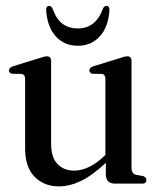

<svg xmlns="http://www.w3.org/2000/svg" viewBox="-20 -636 538 665"><path d="M67 -122V-362.5Q67 -378 54.5 -380L21.5 -380.5Q11 -383.5 11 -392.5Q11 -401.5 25 -406.5L117.5 -435Q134.5 -441 142.5 -441Q157 -441 157 -424.5V-138.5Q157 -91 179 -68Q201 -45 236.5 -45Q260 -45 285.8 -56.5Q311.5 -68 339 -93.5L345 -99.5V-362.5Q345 -378 333.5 -380L300 -380.5Q289.5 -383.5 289.5 -392.5Q289.5 -401.5 303.5 -406.5L396 -435Q412.5 -441 421 -441Q435.5 -441 435.5 -424.5V-55Q435.5 -34 451.5 -30.5L476.5 -26Q487 -21.5 487 -12Q487 0 473 0H378.5Q346.5 0 346.5 -33.5V-72Q299.5 -28 260.2 -9.2Q221 9.5 184 9.5Q132.5 9.5 99.8 -23.8Q67 -57 67 -122ZM249.5 -537.5Q311.5 -537.5 336 -605Q340.5 -615.5 348.5 -615.5Q360 -615.5 359 -599Q355 -542 325.5 -509.8Q296 -477.5 249.5 -477.5Q203 -477.5 173.5 -509.8Q144 -542 140 -599Q139 -615.5 150.5 -615.5Q158 -615.5 162.5 -605Q175.5 -569 197.2 -553.2Q219 -537.5 249.5 -537.5Z"/></svg>

Font: Fraunces 144pt Soft
Style: Regular
Weight: 400
Version: Version 1.000;[0bf87f6ff]